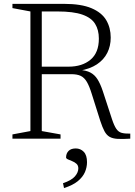

<svg xmlns="http://www.w3.org/2000/svg" viewBox="-20 -702 684 972"><path d="M327 -364.5Q396 -364.5 438.2 -399.8Q480.5 -435 480.5 -506.5Q480.5 -550.5 461.5 -581.2Q442.5 -612 397 -628Q351.5 -644 271 -644H146L137.5 -682.5H303.5Q391 -682.5 443 -660.5Q495 -638.5 517.8 -600Q540.5 -561.5 540.5 -511.5Q540.5 -469 523 -434.2Q505.5 -399.5 470.5 -376.2Q435.5 -353 382.5 -344V-348Q416 -346 437.5 -334.8Q459 -323.5 473.5 -300.8Q488 -278 500.5 -240.5L547 -98.5Q558 -65.5 568.8 -49.8Q579.5 -34 595.8 -29.5Q612 -25 639.5 -25.5V0Q600 2.5 575.2 1Q550.5 -0.5 535 -9.2Q519.5 -18 509 -37.5Q498.5 -57 487.5 -90.5L444.5 -226.5Q432.5 -265.5 419.8 -287.2Q407 -309 388.8 -317.8Q370.5 -326.5 340.5 -326.5H154.5L148.5 -364.5ZM191.5 -682.5V-38.5L286.5 -21.5V0H43V-21.5L134 -38.5V-644L43 -661V-682.5ZM299 225.5Q342 211 359.2 191Q376.5 171 376.5 150.5Q376.5 135.5 367 127Q357.5 118.5 345.2 113.8Q333 109 323.8 104.8Q314.5 100.5 314.5 95Q314.5 75 327 62.2Q339.5 49.5 363.5 49.5Q387.5 49.5 404 66.5Q420.5 83.5 420.5 119Q420.5 145 409.8 169.8Q399 194.5 373.8 215.2Q348.5 236 304 250Z"/></svg>

Font: Newsreader 14pt Light
Style: Regular
Weight: 300
Designer: Hugues Gentile
Foundry: Production Type
Version: Version 1.003